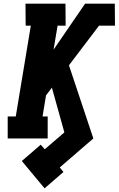

<svg xmlns="http://www.w3.org/2000/svg" viewBox="-20 -755 647 1047"><path d="M223 272 99 123 202 34 224 59 331 -33 263 -277 231 -235 212 -120H240V0H22V-120H66L148 -615H120L119 -735H337L338 -615H294L272 -484L444 -735H606L607 -615H520L356 -399L489 0L306 158L326 183Z"/></svg>

Font: Iosevka Etoile Heavy
Style: Italic
Weight: 900
Italic angle: -9°
Designer: Belleve Invis
Foundry: Belleve Invis
Version: Version 22.1.2; ttfautohint (v1.8.4)